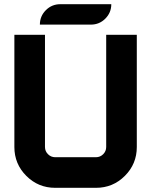

<svg xmlns="http://www.w3.org/2000/svg" viewBox="-20 -899 724 919"><path d="M48.8 -195.3V-732.4H195.3V-195.3Q195.3 -175.3 209.7 -160.9Q224.1 -146.5 244.1 -146.5H439.5Q459.5 -146.5 473.9 -160.9Q488.3 -175.3 488.3 -195.3V-732.4H634.8V-195.3Q634.8 -114.3 577.6 -57.1Q520.5 0 439.5 0H244.1Q163.1 0 106 -57.1Q48.8 -114.3 48.8 -195.3ZM512.7 -878.9Q512.7 -838.4 484.1 -809.8Q455.6 -781.2 415 -781.2H170.9Q170.9 -821.8 199.5 -850.3Q228 -878.9 268.6 -878.9Z"/></svg>

Font: Audex
Style: Regular
Weight: 400
Designer: GGBotNet
Foundry: GGBotNet
Version: 1.00